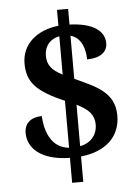

<svg xmlns="http://www.w3.org/2000/svg" viewBox="-57 -804 673 928"><g transform="rotate(-5 279.5 -340.5)"><path d="M255 79H309V-44C431 -57 501 -124 501 -226C501 -343 404 -376 309 -421V-630C363 -615 379 -556 379 -509C444 -509 478 -537 478 -579C478 -636 427 -680 309 -684V-760H255V-683C148 -671 76 -608 76 -515C76 -427 117 -378 255 -319V-91C180 -98 142 -162 137 -255C90 -255 52 -232 52 -180C52 -109 112 -44 255 -42ZM255 -446C202 -473 182 -500 182 -544C182 -591 211 -624 255 -632ZM309 -94V-295C367 -267 393 -238 393 -192C393 -142 362 -104 309 -94Z"/></g></svg>

Font: Noto Serif Semi
Style: Regular
Weight: 600
Designer: Monotype Design Team
Foundry: Monotype Imaging Inc.
Version: Version 1.002